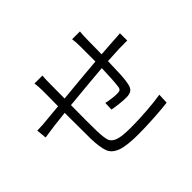

<svg xmlns="http://www.w3.org/2000/svg" viewBox="-159 -1036 1317 1317"><g transform="rotate(-45 500.0 -377.5)"><path d="M147 -501 266 -512 267 -657Q267 -700 262 -737H339Q336 -706 336 -660L335 -518Q496 -534 664 -548V-696Q664 -741 659 -769H735Q731 -735 731 -699L729 -553L846 -561Q870 -563 880 -563L920 -566V-495Q909 -496 896 -495.5Q883 -495 872 -495H845Q794 -493 727 -489Q725 -407 722.5 -358.5Q720 -310 713 -279Q706 -247 689 -235Q672 -223 638 -223Q613 -223 573 -227.5Q533 -232 509 -237L511 -299Q537 -293 565 -289.5Q593 -286 612 -286Q632 -286 640.5 -291Q649 -296 652 -313Q659 -362 663 -485Q560 -477 334 -455L333 -305L334 -205Q336 -139 345 -111Q354 -83 391 -69Q428 -55 515 -55Q594 -55 677.5 -61.5Q761 -68 813 -77L810 -3Q754 4 672 9Q590 14 519 14Q407 14 354.5 -5.5Q302 -25 286 -66.5Q270 -108 267 -195Q266 -238 266 -448L152 -435L54 -421L47 -495Q98 -495 147 -501Z"/></g></svg>

Font: Sinter Normal
Style: Regular
Weight: 350
Foundry: Adobe & rsms
Version: Version 1.000